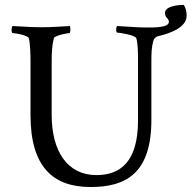

<svg xmlns="http://www.w3.org/2000/svg" viewBox="-20 -751 773 771"><path d="M565.4 -640.6C528.3 -640.6 495.1 -644.5 450.2 -646.5C445.3 -641.6 445.3 -620.1 450.2 -620.1C461.9 -620.1 523.4 -609.4 527.3 -597.7C534.2 -576.2 534.2 -528.3 534.2 -511.7V-267.6C534.2 -99.6 461.9 -47.9 367.2 -47.9C250 -47.9 187.5 -144.5 187.5 -289.1V-506.8C187.5 -542 189.5 -571.3 196.3 -597.7C199.2 -608.4 251 -618.2 258.8 -618.2C261.7 -618.2 262.7 -626 262.7 -632.8C262.7 -638.7 261.7 -643.6 260.7 -646.5C221.7 -644.5 190.4 -641.6 147.5 -641.6C102.5 -641.6 75.2 -644.5 30.3 -646.5C28.3 -644.5 26.4 -636.7 26.4 -630.9C26.4 -625 28.3 -618.2 30.3 -618.2C42 -618.2 90.8 -609.4 95.7 -597.7C101.6 -575.2 102.5 -528.3 102.5 -510.7V-289.1C102.5 -77.1 196.3 0 343.8 0C484.4 0 587.9 -53.7 587.9 -269.5V-506.8C587.9 -542 588.9 -561.5 595.7 -586.9C597.7 -593.8 603.5 -602.5 614.3 -605.5C659.2 -616.2 729.5 -638.7 729.5 -688.5C729.5 -707 724.6 -721.7 717.8 -731.4C696.3 -731.4 642.6 -726.6 642.6 -699.2C642.6 -677.7 658.2 -678.7 658.2 -663.1C658.2 -639.6 599.6 -640.6 565.4 -640.6Z"/></svg>

Font: Crimson
Style: Roman
Weight: 400
Version: Version 0.2